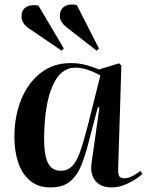

<svg xmlns="http://www.w3.org/2000/svg" viewBox="-20 -806 643 840"><path d="M497 -69Q496 -47 501 -36.5Q506 -26 524 -26Q542 -26 561 -36.5Q580 -47 594 -58L603 -45Q593 -35 571.5 -21Q550 -7 523 3.5Q496 14 468 14Q420 14 396.5 -16Q373 -46 381 -96L415 -336L408 -337L367 -181Q354 -129 336.5 -84.5Q319 -40 287.5 -13Q256 14 201 14Q146 14 111 -16Q76 -46 59.5 -95.5Q43 -145 43 -206Q43 -298 73 -371Q103 -444 158 -487Q213 -530 290 -530Q327 -530 360 -520.5Q393 -511 413 -502L501 -529L511 -519ZM245 -59Q276 -59 296 -79.5Q316 -100 331.5 -145Q347 -190 366 -264L419 -476Q390 -492 363 -501Q336 -510 309 -510Q245 -510 210 -430.5Q175 -351 173 -207Q172 -131 189 -95Q206 -59 245 -59ZM271 -687Q258 -697 250 -709Q242 -721 242 -737Q242 -765 262.5 -778Q283 -791 316 -784L413 -594L403 -584ZM106 -682Q74 -704 74 -734Q74 -762 93.5 -774.5Q113 -787 148 -782L259 -594L250 -584Z"/></svg>

Font: Literata 72pt SemiBold
Style: Italic
Weight: 600
Italic angle: -2°
Designer: Latin by Veronika Burian and Jose Scaglione. Greek by Irene Vlachou. Cyrillic by Vera Evstafieva
Foundry: TypeTogether
Version: Version 3.002